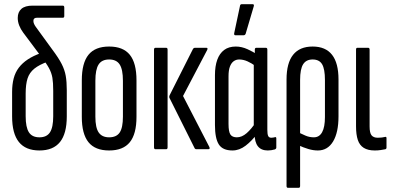

<svg xmlns="http://www.w3.org/2000/svg" viewBox="-20 -715 1883 920"><path d="M169 6Q103 6 70.5 -34.5Q38 -75 38 -157V-274Q38 -310 45.5 -339Q53 -368 70 -390.5Q87 -413 113.5 -430.5Q140 -448 177 -461L210 -420Q168 -405 144.5 -386Q121 -367 112 -339Q103 -311 103 -267V-158Q103 -105 118.5 -81Q134 -57 169 -57Q204 -57 219.5 -81Q235 -105 235 -158V-280Q235 -319 231 -342.5Q227 -366 214.5 -389Q202 -412 174 -448L91 -559Q79 -575 72 -593Q65 -611 65 -629Q65 -657 82.5 -672.5Q100 -688 136 -688H281Q288 -688 288 -679V-638Q288 -630 281 -630H157Q140 -630 140 -615Q140 -608 143 -601Q146 -594 151 -587L231 -477Q261 -437 275.5 -408.5Q290 -380 295 -351.5Q300 -323 300 -283V-157Q300 -75 267.5 -34.5Q235 6 169 6Z M503 6Q436 6 404 -33.5Q372 -73 372 -155V-330Q372 -413 404 -452.5Q436 -492 503 -492Q570 -492 602 -452.5Q634 -413 634 -330V-155Q634 -73 602 -33.5Q570 6 503 6ZM503 -57Q538 -57 553.5 -80Q569 -103 569 -156V-328Q569 -382 553.5 -406Q538 -430 503 -430Q468 -430 452.5 -406Q437 -382 437 -328V-156Q437 -103 453 -80Q469 -57 503 -57Z M920 0Q916 0 913 -4L793 -244Q789 -250 793 -259L905 -481Q909 -486 913 -486H969Q973 -486 974 -483.5Q975 -481 973 -476L857 -255L983 -11Q988 0 978 0ZM725 0Q718 0 718 -9V-477Q718 -486 725 -486H776Q783 -486 783 -477V-9Q783 0 776 0Z M1094 6Q1047 6 1028.5 -23Q1010 -52 1010 -116V-355Q1010 -398 1021 -428.5Q1032 -459 1054 -475.5Q1076 -492 1110 -492Q1138 -492 1166.5 -479Q1195 -466 1211 -454L1205 -398Q1186 -412 1166 -421Q1146 -430 1126 -430Q1111 -430 1099.5 -421.5Q1088 -413 1081.5 -395.5Q1075 -378 1075 -350V-121Q1075 -84 1084 -70.5Q1093 -57 1115 -57Q1139 -57 1162 -77Q1185 -97 1207 -131L1213 -75Q1187 -40 1157 -17Q1127 6 1094 6ZM1263 6Q1200 6 1200 -74V-95L1196 -97V-414L1201 -439V-477Q1201 -486 1208 -486H1254Q1261 -486 1261 -477V-93Q1261 -72 1265 -63.5Q1269 -55 1280 -55Q1285 -55 1290 -56Q1295 -57 1299 -58Q1304 -59 1304 -51V-8Q1304 -2 1297 1Q1280 6 1263 6ZM1108 -546Q1101 -546 1102 -555L1130 -687Q1131 -695 1139 -695H1190Q1199 -695 1196 -685L1157 -553Q1154 -546 1147 -546Z M1360 185Q1353 185 1353 176V-334Q1353 -413 1384.5 -452.5Q1416 -492 1478 -492Q1540 -492 1571 -452.5Q1602 -413 1602 -334V-158Q1602 -80 1576 -37Q1550 6 1503 6Q1481 6 1457.5 -1Q1434 -8 1408 -20L1407 -82Q1424 -74 1443 -65.5Q1462 -57 1484 -57Q1510 -57 1523.5 -81.5Q1537 -106 1537 -154V-332Q1537 -384 1523.5 -407Q1510 -430 1478 -430Q1447 -430 1432.5 -407Q1418 -384 1418 -332V176Q1418 185 1411 185Z M1776 6Q1743 6 1723 -6.5Q1703 -19 1694.5 -44.5Q1686 -70 1686 -110V-477Q1686 -486 1692 -486H1744Q1751 -486 1751 -477V-109Q1751 -78 1760.5 -66.5Q1770 -55 1790 -55Q1800 -55 1809 -56Q1818 -57 1826 -59Q1832 -61 1832 -52V-8Q1832 -2 1827 0Q1817 2 1804 4Q1791 6 1776 6Z"/></svg>

Font: Sofia Sans Extra Condensed
Style: Regular
Weight: 400
Designer: Botio Nikoltchev, Ani Petrova
Foundry: lettersoup
Version: Version 4.101